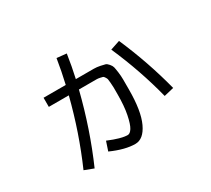

<svg xmlns="http://www.w3.org/2000/svg" viewBox="-132 -874 1264 1149"><g transform="rotate(-30 500.0 -300.0)"><path d="M733.9 -544.9Q820.8 -345.7 874 -139.2L806.2 -123Q755.4 -323.2 668 -522.9ZM347.2 -3.9 368.2 -66.9Q454.1 -30.8 498 -30.8Q514.2 -30.8 529.1 -54.4Q543.9 -78.1 555.4 -135Q566.9 -191.9 566.9 -272.9Q566.9 -306.2 566.9 -320.1Q566.9 -334 564.9 -353.5Q563 -373 562 -378.9Q561 -384.8 554.4 -394.8Q547.9 -404.8 543.9 -406Q540 -407.2 526.6 -410.2Q513.2 -413.1 503.7 -413.1Q494.1 -413.1 471.2 -413.1H380.9Q320.8 -172.9 226.1 43L163.1 19Q253.9 -188 311 -413.1H172.9V-476.1H326.2Q345.2 -557.1 358.9 -643.1L425.8 -636.2Q413.6 -554.2 396 -476.1H462.9Q501 -476.1 520.5 -476.1Q540 -476.1 563 -471.4Q585.9 -466.8 595 -463.9Q604 -460.9 615.5 -447.5Q627 -434.1 629.9 -422.6Q632.8 -411.1 636.5 -384Q640.1 -356.9 640.1 -333Q640.1 -309.1 640.1 -264.2Q640.1 -115.2 604 -38.6Q567.9 38.1 511.2 38.1Q441.4 38.1 347.2 -3.9Z"/></g></svg>

Font: WebKoruri
Style: Regular
Weight: 400
Foundry: lindwurm / mohemohe
Version: Version 1.00